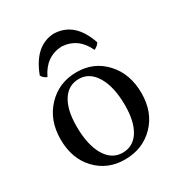

<svg xmlns="http://www.w3.org/2000/svg" viewBox="-169 -820 885 945"><g transform="rotate(-30 274.0 -347.0)"><path d="M274.9 -24.9Q334.5 -24.9 367.7 -76.9Q400.9 -128.9 400.9 -221.7Q400.9 -326.2 364.7 -387Q328.6 -447.8 268.1 -447.8Q208.5 -447.8 175.3 -396Q142.1 -344.2 142.1 -251Q142.1 -146 177.7 -85.4Q213.4 -24.9 274.9 -24.9ZM268.1 9.8Q169.9 9.8 106 -57.6Q42 -125 42 -234.4Q42 -342.8 108.2 -412.6Q174.3 -482.4 274.9 -482.4Q373 -482.4 437 -412.6Q501 -342.8 501 -233.4Q501 -125 435.1 -57.6Q369.1 9.8 268.1 9.8ZM272.5 -702.6Q390.1 -699.7 437.5 -558.1Q426.8 -541.5 407.2 -532.7Q366.2 -622.6 274.4 -628.4Q182.1 -623.5 139.6 -532.7Q119.6 -540.5 110.4 -558.1Q163.1 -697.8 272.5 -702.6Z"/></g></svg>

Font: Kelvinch
Style: Regular
Weight: 400
Designer: Paul James MIller
Foundry: High-Logic / Made with FontCreator
Version: Version 3.30 September 23, 2016